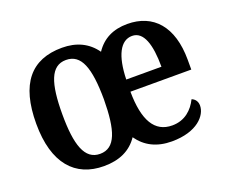

<svg xmlns="http://www.w3.org/2000/svg" viewBox="-97 -694 1001 851"><g transform="rotate(-20 404.0 -268.5)"><path d="M261 10C334 10 388 -15 423 -67C458 -17 510 10 581 10C701 10 752 -51 752 -97C752 -118 740 -131 726 -136C705 -93 667 -56 607 -56C524 -56 484 -124 483 -260H770V-306C770 -464 694 -547 572 -547C505 -547 455 -522 421 -471C385 -522 332 -547 264 -547C118 -547 42 -457 42 -269C42 -81 126 10 261 10ZM650 -317H484C487 -429 519 -490 574 -490C628 -490 650 -422 650 -317ZM263 -47C191 -47 165 -124 165 -269C165 -415 190 -490 262 -490C334 -490 360 -418 361 -269C360 -123 336 -47 263 -47Z"/></g></svg>

Font: Noto Serif Bengali Condensed
Style: Regular
Weight: 400
Width: 3
Designer: Juan Bruce, Universal Thirst, Indian Type Foundry and the Monotype Design Team.
Foundry: Monotype Imaging Inc.
Version: Version 2.003